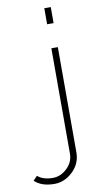

<svg xmlns="http://www.w3.org/2000/svg" viewBox="-228 -774 521 992"><g transform="rotate(-10 32.5 -278.5)"><path d="M-25 173Q-93 173 -129 138L-108 116Q-79 141 -28 141Q13 141 46.5 109Q80 77 80 33V-520H114V32Q114 91 71 132Q28 173 -25 173ZM114 -646H80V-730H114Z"/></g></svg>

Font: Raleway
Style: ExtraLight
Weight: 200
Designer: Matt McInerney, Pablo Impallari, Rodrigo Fuenzalida
Foundry: Matt McInerney, Pablo Impallari, Rodrigo Fuenzalida
Version: Version 2.001